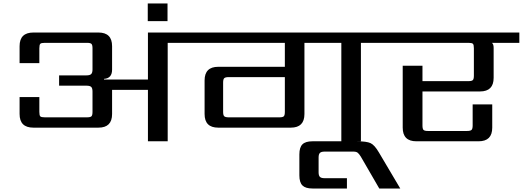

<svg xmlns="http://www.w3.org/2000/svg" viewBox="-20 -808 2990 1098"><path d="M1087 -622V-563H939V0H826V-294H621V-156Q621 -78 543 -78H171Q92 -78 92 -156V-253H205V-168Q205 -148 210.5 -142.5Q216 -137 236 -137H477Q497 -137 503 -143Q509 -149 509 -168V-284Q509 -304 501.5 -311Q494 -318 475 -318H318V-377H475Q494 -377 501.5 -384.5Q509 -392 509 -411V-532Q509 -551 503 -557Q497 -563 477 -563H236Q216 -563 210.5 -557.5Q205 -552 205 -532V-447H92V-544Q92 -622 171 -622H543Q621 -622 621 -544V-410Q621 -360 575 -357V-353H826V-622Z M825 -687V-788H938V-687Z M1288 -137H1578Q1597 -137 1603 -143Q1609 -149 1609 -168V-367H1288Q1269 -367 1262.5 -361Q1256 -355 1256 -336V-168Q1256 -149 1262.5 -143Q1269 -137 1288 -137ZM2193 -622V-563H2044V0H1932V-563H1721V-156Q1721 -78 1643 -78H1228Q1150 -78 1150 -156V-348Q1150 -426 1228 -426H1609V-563H1047V-622Z M2001 59H1836Q1817 59 1809.5 66.5Q1802 74 1802 92V178Q1802 196 1809.5 203.5Q1817 211 1836 211H1964V270H1767Q1727 270 1709.5 252.5Q1692 235 1692 195V75Q1692 35 1709.5 17.5Q1727 0 1767 0H2021Q2076 0 2099 10.5Q2122 21 2147 64L2269 270H2149L2043 87Q2033 71 2025 65Q2017 59 2001 59Z M2950 -622V-563H2793Q2803 -556 2803 -534V-363Q2803 -285 2725 -285H2396V-90Q2396 -71 2402 -65Q2408 -59 2427 -59H2651Q2670 -59 2676.5 -65Q2683 -71 2683 -90V-211H2795V-78Q2795 0 2717 0H2361Q2283 0 2283 -78V-432H2396V-344H2659Q2678 -344 2684 -350Q2690 -356 2690 -375V-532Q2690 -552 2684.5 -557.5Q2679 -563 2659 -563H2153V-622Z"/></svg>

Font: Sarpanch Medium
Style: Regular
Weight: 500
Designer: Manushi Parikh (Devanagari and Latin), Jyotish Sonowal (Devanagari)
Foundry: Indian Type Foundry
Version: Version 2.004;PS 1.0;hotconv 1.0.78;makeotf.lib2.5.61930; tt